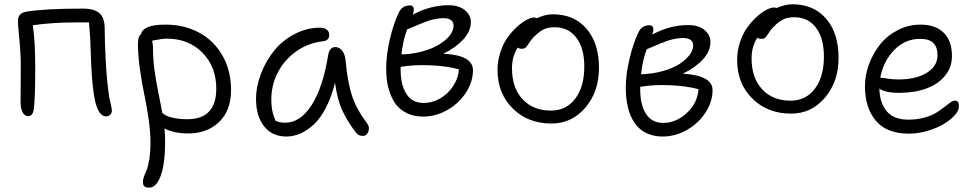

<svg xmlns="http://www.w3.org/2000/svg" viewBox="-20 -573 4519 889"><path d="M471.2 -34.2Q430.2 -34.2 415 -133.8Q409.2 -169.4 405.8 -216.3Q402.3 -263.2 400.4 -323.5Q398.4 -383.8 397.9 -390.1Q396 -423.3 392.1 -469.2H331.1Q223.6 -469.2 131.8 -456.1Q143.1 -385.7 143.1 -258.8Q143.1 -112.8 136.2 -65.9Q131.3 -35.2 110.8 -35.2Q94.2 -35.2 84.7 -53Q75.2 -70.8 75.2 -100.1Q75.2 -120.6 75.7 -180.2Q76.2 -239.7 76.2 -266.1Q76.2 -325.7 69.6 -391.4Q63 -457 63 -476.1Q63 -513.2 103 -519Q187.5 -533.2 365.2 -533.2Q415.5 -533.2 440.2 -512.2Q464.8 -491.2 464.8 -439Q464.8 -380.4 469.7 -288.1Q474.6 -195.8 485.8 -123Q487.3 -115.7 492.7 -92.3Q498 -68.8 498 -60.1Q498 -49.8 490.7 -42Q483.4 -34.2 471.2 -34.2Z M851.6 44.9Q786.6 44.9 741.7 22Q744.6 51.8 744.6 81.1Q744.6 184.1 724.4 240Q704.1 295.9 670.4 295.9Q655.3 295.9 648.4 289.8Q641.6 283.7 641.6 268.1Q641.6 257.8 647 243.4Q652.3 229 659.2 213.4Q666 197.8 671.4 163.6Q676.8 129.4 676.8 85Q676.8 37.6 667.7 -24.4Q658.7 -86.4 647.7 -137.7Q636.7 -189 627.7 -253.7Q618.7 -318.4 618.7 -371.1Q618.7 -405.3 633.8 -416Q636.7 -435.5 664.3 -447.3Q691.9 -459 746.6 -459Q833 -459 901.6 -422.1Q970.2 -385.3 1010 -315.9Q1049.8 -246.6 1049.8 -155.8Q1049.8 -61.5 994.6 -8.3Q939.5 44.9 851.6 44.9ZM688.5 -349.1Q688.5 -299.3 694.8 -251.2Q701.2 -203.1 714.6 -137.2Q728 -71.3 731.4 -49.8Q743.7 -41 752 -36.6Q760.3 -32.2 785.9 -26.6Q811.5 -21 846.7 -21Q981.4 -21 981.4 -162.1Q981.4 -264.6 917 -329.3Q852.5 -394 753.4 -394Q730 -394 684.6 -384.8Q688.5 -365.2 688.5 -349.1Z M1305.7 59.1Q1240.7 59.1 1203.1 12.2Q1165.5 -34.7 1165.5 -113.8Q1165.5 -172.4 1188.2 -231.7Q1210.9 -291 1249.3 -338.4Q1287.6 -385.7 1344 -415.3Q1400.4 -444.8 1462.4 -444.8Q1481 -444.8 1492.7 -436Q1504.4 -427.2 1504.4 -411.1Q1504.4 -384.8 1474.6 -381.8Q1404.3 -373.5 1349.1 -333.3Q1293.9 -293 1265.1 -235.1Q1236.3 -177.2 1236.3 -113.8Q1236.3 -84.5 1240.2 -63.2Q1244.1 -42 1255.4 -14.2Q1272 -4.9 1301.3 -4.9Q1370.1 -4.9 1422.6 -85.9Q1475.1 -167 1499.5 -317.9Q1505.9 -355 1532.7 -355Q1552.2 -355 1565.4 -336.9Q1578.6 -318.8 1580.6 -289.1Q1589.4 -191.4 1609.9 -129.4Q1630.4 -67.4 1679.7 -2Q1692.9 15.1 1685.8 35.6Q1678.7 56.2 1660.6 56.2Q1647.5 56.2 1639.4 51.3Q1631.3 46.4 1623.5 35.2Q1586.4 -15.1 1564.2 -63.2Q1542 -111.3 1531.2 -189.9Q1515.1 -124.5 1489.5 -75Q1463.9 -25.4 1433.3 2.9Q1402.8 31.2 1370.8 45.2Q1338.9 59.1 1305.7 59.1Z M1939 -33.2Q1897.5 -33.2 1866 -48.1Q1834.5 -63 1816.4 -85.7Q1798.3 -108.4 1786.9 -139.6Q1775.4 -170.9 1771.7 -198.7Q1768.1 -226.6 1768.1 -256.8Q1768.1 -319.8 1785.6 -393.6Q1803.2 -467.3 1827.1 -516.1Q1842.8 -547.9 1877.9 -547.9Q1896 -547.9 1896 -527.8Q1896 -519.5 1891.1 -504.9Q1971.7 -548.8 2057.1 -548.8Q2105 -548.8 2132.6 -525.9Q2160.2 -502.9 2160.2 -471.2Q2160.2 -428.2 2124.3 -389.6Q2088.4 -351.1 2032.2 -324.2Q2169.9 -317.9 2169.9 -248Q2169.9 -194.3 2137.5 -144.3Q2105 -94.2 2051.3 -63.7Q1997.6 -33.2 1939 -33.2ZM2032.2 -488.8Q2020 -488.8 2006.3 -486.6Q1992.7 -484.4 1982.7 -482.2Q1972.7 -480 1954.8 -473.4Q1937 -466.8 1929 -463.6Q1920.9 -460.4 1897.5 -450.4Q1874 -440.4 1865.2 -437Q1845.2 -384.3 1838.9 -320.8Q1882.8 -322.3 1922.1 -331.5Q1961.4 -340.8 1989.7 -354.5Q2018.1 -368.2 2038.8 -385Q2059.6 -401.9 2069.8 -419.7Q2080.1 -437.5 2080.1 -454.1Q2080.1 -488.8 2032.2 -488.8ZM1835 -250Q1835 -180.2 1861.6 -138.2Q1888.2 -96.2 1941.9 -96.2Q1980 -96.2 2016.1 -116.2Q2052.2 -136.2 2076.9 -172.6Q2101.6 -209 2105 -252Q2048.3 -267.6 1970.7 -270.8Q1893.1 -273.9 1835 -263.2Z M2533.7 -1Q2424.3 -1 2354 -70.8Q2283.7 -140.6 2283.7 -249Q2283.7 -292.5 2297.4 -333Q2311 -373.5 2331.5 -401.4Q2352.1 -429.2 2375.7 -450.4Q2399.4 -471.7 2419.9 -481.9Q2440.4 -492.2 2453.6 -492.2Q2465.3 -489.7 2466.8 -488.8Q2503.9 -506.8 2539.6 -506.8Q2638.2 -506.8 2695.8 -439.9Q2753.4 -373 2753.4 -258.8Q2753.4 -148.4 2690.4 -74.7Q2627.4 -1 2533.7 -1ZM2350.6 -255.9Q2350.6 -166.5 2399.4 -113.8Q2448.2 -61 2530.8 -61Q2602.1 -61 2643.8 -116.5Q2685.5 -171.9 2685.5 -265.1Q2685.5 -349.6 2648.9 -398.2Q2612.3 -446.8 2547.9 -446.8Q2516.6 -446.8 2496.1 -436.3Q2475.6 -425.8 2452.6 -402.8Q2440.4 -390.6 2430.7 -375.2Q2420.9 -359.9 2414.6 -353.5Q2408.2 -347.2 2396.5 -347.2Q2382.3 -347.2 2377.4 -353Q2350.6 -312.5 2350.6 -255.9Z M3048.3 59.1Q3018.6 59.1 2993.7 51.3Q2968.8 43.5 2951.4 30.5Q2934.1 17.6 2920.7 -1Q2907.2 -19.5 2899.2 -39.1Q2891.1 -58.6 2886.2 -81.5Q2881.3 -104.5 2879.4 -124.3Q2877.4 -144 2877.4 -165Q2877.4 -228 2895 -301.5Q2912.6 -375 2936.5 -423.8Q2952.1 -456.1 2987.3 -456.1Q3005.4 -456.1 3005.4 -436Q3005.4 -427.7 3000.5 -413.1Q3081.1 -457 3166.5 -457Q3214.4 -457 3241.9 -434.1Q3269.5 -411.1 3269.5 -378.9Q3269.5 -335.4 3233.9 -297.1Q3198.2 -258.8 3141.6 -231.9Q3279.3 -223.6 3279.3 -155.8Q3279.3 -102.1 3246.8 -52Q3214.4 -2 3160.6 28.6Q3106.9 59.1 3048.3 59.1ZM3141.6 -397Q3129.4 -397 3115.7 -394.8Q3102.1 -392.6 3092 -390.4Q3082 -388.2 3064.2 -381.6Q3046.4 -375 3038.3 -371.8Q3030.3 -368.7 3006.8 -358.6Q2983.4 -348.6 2974.6 -345.2Q2954.6 -292.5 2948.2 -229Q3002.9 -231 3049.6 -244.1Q3096.2 -257.3 3126 -276.6Q3155.8 -295.9 3172.6 -318.4Q3189.5 -340.8 3189.5 -361.8Q3189.5 -397 3141.6 -397ZM2944.3 -158.2Q2944.3 -88.4 2970.9 -46.1Q2997.6 -3.9 3051.3 -3.9Q3109.9 -3.9 3159.7 -49.6Q3209.5 -95.2 3214.4 -160.2Q3157.2 -175.3 3080.1 -178.5Q3002.9 -181.6 2944.3 -170.9Z M3643.1 -46.9Q3533.7 -46.9 3463.4 -116.7Q3393.1 -186.5 3393.1 -294.9Q3393.1 -338.4 3406.7 -378.9Q3420.4 -419.4 3440.9 -447.3Q3461.4 -475.1 3485.1 -496.3Q3508.8 -517.6 3529.3 -527.8Q3549.8 -538.1 3563 -538.1Q3570.3 -538.1 3576.2 -536.1Q3616.2 -553.2 3648.9 -553.2Q3747.6 -553.2 3805.2 -486.3Q3862.8 -419.4 3862.8 -305.2Q3862.8 -194.8 3799.8 -120.8Q3736.8 -46.9 3643.1 -46.9ZM3460 -301.8Q3460 -212.4 3508.8 -159.7Q3557.6 -106.9 3640.1 -106.9Q3711.4 -106.9 3753.2 -162.4Q3794.9 -217.8 3794.9 -311Q3794.9 -396 3758.3 -444.6Q3721.7 -493.2 3657.2 -493.2Q3626 -493.2 3605.5 -482.7Q3585 -472.2 3562 -449.2Q3549.8 -437 3540 -421.4Q3530.3 -405.8 3523.9 -399.4Q3517.6 -393.1 3505.9 -393.1Q3492.7 -393.1 3486.8 -398.9Q3460 -358.4 3460 -301.8Z M4189 45.9Q4086.4 45.9 4035.6 -13.7Q3984.9 -73.2 3984.9 -173.8Q3984.9 -224.1 4003.2 -274.4Q4021.5 -324.7 4054 -366Q4086.4 -407.2 4136 -433.1Q4185.5 -459 4242.7 -459Q4310.5 -459 4349.1 -421.9Q4387.7 -384.8 4387.7 -313Q4387.7 -261.2 4355.7 -222.2Q4323.7 -183.1 4268.8 -163.1Q4213.9 -143.1 4144 -143.1Q4076.7 -143.1 4051.8 -163.1Q4052.7 -98.6 4085 -58.8Q4117.2 -19 4186 -19Q4225.6 -19 4258.8 -28.1Q4292 -37.1 4313.2 -50Q4334.5 -63 4350.6 -75.9Q4366.7 -88.9 4379.4 -97.9Q4392.1 -106.9 4400.9 -106.9Q4412.1 -106.9 4416 -100.3Q4419.9 -93.8 4419.9 -78.1Q4419.9 -60.5 4399.9 -38.6Q4379.9 -16.6 4348.4 2Q4316.9 20.5 4273.7 33.2Q4230.5 45.9 4189 45.9ZM4062 -212.9Q4065.9 -212.9 4090.1 -209Q4114.3 -205.1 4139.6 -205.1Q4221.7 -205.1 4271.2 -235.8Q4320.8 -266.6 4320.8 -316.9Q4320.8 -355 4301.5 -374Q4282.2 -393.1 4239.7 -393.1Q4170.9 -393.1 4120.4 -341.3Q4069.8 -289.6 4055.7 -212.9Z"/></svg>

Font: Shantell Sans Bouncy
Style: Regular
Weight: 300
Designer: Stephen Nixon, Anya Danilova, Shantell Martin
Foundry: Arrow Type
Version: Version 1.006;[9816181b4]